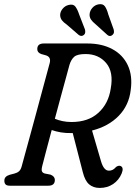

<svg xmlns="http://www.w3.org/2000/svg" viewBox="-20 -914 666 945"><path d="M579 -60.5Q565 -27 536.5 -8Q508 11 471 11Q439 11 418.5 -6.8Q398 -24.5 387.5 -67L338 -259Q334.5 -259 331.5 -259Q304 -258.5 279.8 -262.5Q255.5 -266.5 234.5 -274Q218.5 -213.5 205.5 -164.8Q192.5 -116 187.5 -95.5Q183 -76.5 187 -69.5Q191 -62.5 200.5 -60L228.5 -54.5Q250 -46 250 -28.5Q250 0 218 0H28Q12.5 0 6.8 -7Q1 -14 1.5 -25Q1 -46 28.5 -54L50 -59.5Q64 -63 73 -70.5Q82 -78 86.5 -94.5Q92 -115 103 -155Q114 -195 128 -246.2Q142 -297.5 156.8 -352.2Q171.5 -407 185.2 -457.8Q199 -508.5 209.5 -547.5Q220 -586.5 225 -605Q232 -634.5 204.5 -642L183 -648Q163 -655.5 163.5 -672.5Q163.5 -700 195.5 -700H410Q481.5 -700 533 -672.2Q584.5 -644.5 608.8 -593.2Q633 -542 623.5 -472Q615 -396 564.5 -344Q514 -292 433 -271.5L477 -121Q490.5 -74 516 -74Q535.5 -74 548.5 -89.5Q553.5 -95 560.5 -97.2Q567.5 -99.5 573.5 -97Q590.5 -89.5 579 -60.5ZM322 -595Q317.5 -578 306.2 -536.8Q295 -495.5 280 -441Q265 -386.5 250 -329.5Q266.5 -322.5 287.2 -318Q308 -313.5 332.5 -313.5Q414.5 -313.5 464.2 -358.8Q514 -404 525 -478Q540 -559.5 502.5 -603.8Q465 -648 401 -648Q360.5 -648 345.2 -634.5Q330 -621 322 -595ZM513 -843 539.5 -769Q541.5 -761 540.8 -754.2Q540 -747.5 533.5 -742Q521 -731 508 -742.5L450 -795Q435.5 -806.5 427.8 -818Q420 -829.5 421 -844.5Q422.5 -861.5 434.5 -875.2Q446.5 -889 464 -892.5Q486.5 -897 496.5 -882.5Q506.5 -868 513 -843ZM369.5 -843 398 -769.5Q400 -762 399.5 -755Q399 -748 393.5 -742.5Q381 -732 367.5 -742L308.5 -793Q293 -803.5 284.8 -814.2Q276.5 -825 276 -840Q276.5 -857 288.5 -871.2Q300.5 -885.5 317.5 -889.5Q340.5 -895.5 351 -881.5Q361.5 -867.5 369.5 -843Z"/></svg>

Font: Fraunces 144pt S100
Style: Italic
Weight: 400
Italic angle: -16°
Version: Version 1.000; ttfautohint (v1.8.3)